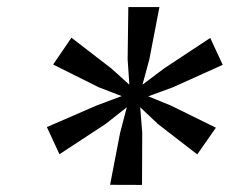

<svg xmlns="http://www.w3.org/2000/svg" viewBox="-20 -830 678 537"><path d="M377.2 -312.8 287.9 -313.1 316.1 -459.3 334.7 -530 275.5 -483.4 146.3 -398.6 111.1 -474.6 250.8 -535.2 320.4 -561.2 256.2 -585.9 128.6 -649.5 179.8 -724.5 291.1 -638.8 341.8 -593.1 337 -664 338.9 -810.2H425.9L397.7 -664L378.5 -593.1L439.2 -638.8L568 -723.9L602.9 -648.7L463.6 -585.9L394.8 -560.6L457.8 -534.8L583.8 -472.9L531.7 -398.1L421.9 -483L372.1 -530L377.8 -459.3Z"/></svg>

Font: Merriweather Sans Variable Regular
Style: Italic
Weight: 300
Italic angle: -8°
Designer: Eben Sorkin
Foundry: Eben Sorkin
Version: Version 2.001